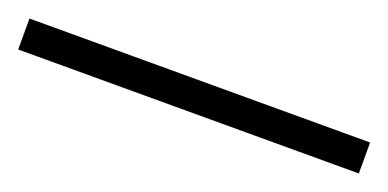

<svg xmlns="http://www.w3.org/2000/svg" viewBox="-21 -917 542 268"><g transform="rotate(20 250.0 -783.0)"><path d="M503 -760V-806H-3V-760Z"/></g></svg>

Font: Noto Sans Meetei Mayek Light
Style: Regular
Weight: 300
Designer: Monotype Design Team and Neelakash Kshetrimayum
Foundry: Monotype Imaging Inc.
Version: Version 2.002